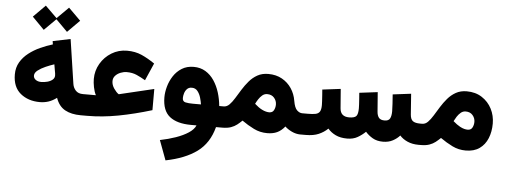

<svg xmlns="http://www.w3.org/2000/svg" viewBox="-60 -927 3614 1366"><g transform="rotate(5 1747.5 -244.0)"><path d="M215.8 -755.4 299.3 -673.3 381.8 -755.4 468.3 -669.4 381.8 -582.5 299.3 -665.5 215.8 -582.5 130.4 -669.4ZM531.2 0Q463.4 0 418.5 -24.7Q373.5 -49.3 352.5 -108.9Q323.7 -87.4 294.4 -77.6Q265.1 -67.9 232.4 -67.9Q148.9 -67.9 93.8 -113.5Q38.6 -159.2 38.6 -249Q38.6 -298.3 61 -336.4Q83.5 -374.5 120.4 -403.1Q157.2 -431.6 201.4 -451.7Q245.6 -471.7 289.6 -484.9L286.1 -508.3L412.1 -534.2L459.5 -217.8Q463.4 -190.9 481.4 -171.1Q499.5 -151.4 533.2 -151.4H547.9V0ZM324.7 -265.6Q324.7 -272.5 323.5 -281.2Q322.3 -290 320.3 -299.3L312.5 -344.7Q283.7 -335.4 251.5 -321.3Q219.2 -307.1 197 -289.8Q174.8 -272.5 174.8 -252.4Q174.8 -234.4 190.2 -222.9Q205.6 -211.4 229.5 -211.4Q251 -211.4 272.9 -217Q294.9 -222.7 309.8 -234.9Q324.7 -247.1 324.7 -265.6Z M626 -151.4Q613.8 -174.8 607.4 -207.5Q601.1 -240.2 601.1 -265.6Q601.1 -324.7 630.4 -375Q659.7 -425.3 709.5 -455.8Q759.3 -486.3 820.3 -486.3Q878.4 -486.3 924.6 -465.8Q970.7 -445.3 1019 -412.1L964.8 -288.1Q933.6 -306.6 902.3 -320.6Q871.1 -334.5 830.6 -334.5Q809.1 -334.5 786.9 -325.7Q764.6 -316.9 749.8 -300.8Q734.9 -284.7 734.9 -261.7Q734.9 -234.9 752.2 -209.5Q769.5 -184.1 786.6 -172.9Q787.6 -172.4 789.3 -172.9Q791 -173.3 792.5 -173.8L1036.1 -231.9V-80.6Q912.6 -43 798.6 -21.5Q684.6 0 576.7 0H528.3V-151.4Z M1302.2 -413.1Q1350.1 -413.1 1386.5 -391.1Q1422.9 -369.1 1448 -331.8Q1473.1 -294.4 1487.8 -247.6Q1502.4 -200.7 1506.8 -151.4H1539.1V0H1497.1Q1466.8 116.2 1382.3 178Q1297.9 239.7 1159.7 267.1L1107.4 126.5Q1166.5 114.7 1219 96.4Q1271.5 78.1 1308.6 53.7Q1345.7 29.3 1357.9 0H1318.4Q1218.8 0 1165.8 -42Q1112.8 -84 1112.8 -179.7Q1112.8 -215.8 1124 -256.3Q1135.3 -296.9 1158.4 -332.5Q1181.6 -368.2 1217.5 -390.6Q1253.4 -413.1 1302.2 -413.1ZM1318.4 -151.4H1376.5Q1373.5 -171.9 1366 -198.5Q1358.4 -225.1 1343 -244.6Q1327.6 -264.2 1301.3 -264.2Q1280.3 -264.2 1267.6 -251Q1254.9 -237.8 1249.5 -219.5Q1244.1 -201.2 1244.1 -185.5Q1244.1 -161.1 1265.6 -156.2Q1287.1 -151.4 1318.4 -151.4Z M1541 0H1519.5L1520 -151.4H1538.6Q1561 -151.4 1579.3 -169.9Q1597.7 -188.5 1615.7 -218Q1633.8 -247.6 1654.1 -280.3Q1674.3 -313 1699.5 -342.5Q1724.6 -372.1 1757.8 -390.6Q1791 -409.2 1835 -409.2Q1891.1 -409.2 1933.1 -385.7Q1975.1 -362.3 2001.5 -322.8Q2027.8 -283.2 2035.6 -234.4Q2043.9 -185.5 2062 -168.5Q2080.1 -151.4 2099.6 -151.4H2112.3V0H2099.1Q2067.9 0 2037.4 -14.6Q2006.8 -29.3 1988.8 -47.4Q1963.4 -16.1 1933.6 -2.4Q1903.8 11.2 1863.3 11.2Q1812 11.2 1767.6 -10.7Q1723.1 -32.7 1681.2 -62.5Q1664.1 -45.9 1646 -31.7Q1627.9 -17.6 1603.3 -8.8Q1578.6 0 1541 0ZM1839.8 -265.6Q1820.3 -265.6 1804.9 -252.7Q1789.6 -239.7 1778.3 -222.2Q1767.1 -204.6 1759.8 -189.5Q1788.1 -164.1 1812.5 -151.9Q1828.1 -144 1841.3 -140.9Q1854.5 -137.7 1864.3 -137.7Q1888.2 -137.7 1897.9 -156.2Q1907.7 -174.8 1907.7 -196.8Q1907.7 -224.1 1889.6 -244.9Q1871.6 -265.6 1839.8 -265.6Z M2688.5 0Q2645.5 0 2615 -17.8Q2584.5 -35.6 2563.5 -60.1Q2539.1 -36.1 2507.8 -18.1Q2476.6 0 2433.1 0Q2384.8 0 2350.8 -16.4Q2316.9 -32.7 2294.9 -59.1Q2267.1 -32.2 2230 -16.1Q2192.9 0 2137.7 0H2092.8V-151.4H2138.7Q2173.3 -151.4 2194.1 -155.5Q2214.8 -159.7 2224.4 -174.6Q2233.9 -189.5 2233.9 -221.7Q2233.9 -229 2232.9 -248.8Q2231.9 -268.6 2230.2 -291.7Q2228.5 -314.9 2227.1 -332L2357.4 -348.1L2368.2 -210.4Q2372.6 -151.4 2434.1 -151.4Q2472.7 -151.4 2485.4 -166Q2498 -180.7 2498 -221.7Q2498 -228.5 2497.1 -248.3Q2496.1 -268.1 2494.4 -291.5Q2492.7 -314.9 2491.2 -332L2621.6 -348.1L2632.3 -210.4Q2634.3 -182.1 2646.5 -166.7Q2658.7 -151.4 2687.5 -151.4Q2716.3 -151.4 2726.1 -169.9Q2735.8 -188.5 2735.8 -221.7Q2735.8 -239.3 2733.6 -275.4Q2731.4 -311.5 2729 -341.3L2859.4 -357.4L2870.1 -210.4Q2872.6 -176.3 2889.2 -163.8Q2905.8 -151.4 2941.9 -151.4H2956.5V0H2942.9Q2898.9 0 2864.5 -15.1Q2830.1 -30.3 2808.6 -54.7Q2789.1 -32.2 2759 -16.1Q2729 0 2688.5 0Z M3280.8 11.2Q3229.5 11.2 3185.1 -10.7Q3140.6 -32.7 3098.6 -62.5Q3081.5 -45.9 3063.5 -31.7Q3045.4 -17.6 3020.8 -8.8Q2996.1 0 2958.5 0H2937V-151.4H2956.1Q2978.5 -151.4 2996.8 -169.9Q3015.1 -188.5 3033.2 -218Q3051.3 -247.6 3071.5 -280.3Q3091.8 -313 3116.9 -342.5Q3142.1 -372.1 3175.3 -390.6Q3208.5 -409.2 3252.4 -409.2Q3315.4 -409.2 3361.3 -379.4Q3407.2 -349.6 3431.9 -301.3Q3456.5 -252.9 3456.5 -196.8Q3456.5 -138.2 3437.3 -91.1Q3418 -43.9 3379.2 -16.4Q3340.3 11.2 3280.8 11.2ZM3257.3 -265.6Q3237.8 -265.6 3222.4 -252.7Q3207 -239.7 3195.8 -222.2Q3184.6 -204.6 3177.2 -189.5Q3190.9 -177.2 3203.4 -168.5Q3215.8 -159.7 3226.6 -153.8Q3243.7 -144.5 3257.3 -141.1Q3271 -137.7 3281.7 -137.7Q3305.7 -137.7 3315.4 -156.2Q3325.2 -174.8 3325.2 -196.8Q3325.2 -224.1 3307.1 -244.9Q3289.1 -265.6 3257.3 -265.6Z"/></g></svg>

Font: Vazirmatn FD Black
Style: Regular
Weight: 900
Designer: Saber Rastikerdar
Foundry: Saber Rastikerdar
Version: Version 33.003